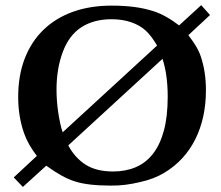

<svg xmlns="http://www.w3.org/2000/svg" viewBox="-20 -719 873 758"><path d="M34.2 -18.6 125.5 -103.5Q90.3 -148.9 74.7 -193.8Q51.8 -259.8 51.8 -335.9Q51.8 -420.9 77.6 -487.8Q103.5 -554.7 151.6 -601.3Q199.7 -647.9 267.8 -672.4Q335.9 -696.8 420.4 -696.8Q467.8 -696.8 508.5 -691.7Q549.3 -686.5 585.9 -674.8Q634.3 -659.2 687 -618.7L774.4 -698.7L809.1 -659.7L723.6 -580.1Q740.7 -558.1 753.2 -537.6Q765.6 -517.1 772.5 -496.6Q793 -436.5 793 -362.8Q793 -253.9 751.5 -170.2Q710 -86.4 629.9 -37.6Q588.4 -12.2 532.2 0Q503.9 6.8 475.1 10.5Q446.3 14.2 415.5 13.7Q326.7 13.7 275.4 -2.9Q249 -11.2 221.2 -26.9Q193.4 -42.5 162.6 -64.9L70.3 19ZM600.1 -539.1Q577.1 -578.6 554.7 -598.6Q532.7 -619.1 498 -631.1Q463.4 -643.1 420.4 -643.1Q350.6 -643.1 301.8 -611.8Q252.9 -580.6 228 -514.2Q203.1 -448.2 203.1 -364.7Q203.1 -344.2 204.8 -320.8Q206.5 -297.4 210 -274.7Q213.4 -252 217.8 -231.7Q222.2 -211.4 227.5 -196.8ZM249.5 -145Q275.9 -95.7 318.1 -68.8Q360.4 -42 426.3 -42Q475.6 -42 515.6 -58.8Q555.7 -75.7 583.7 -111.6Q611.8 -147.5 627 -203.4Q642.1 -259.3 642.1 -337.4Q642.1 -423.3 621.6 -486.8Z"/></svg>

Font: XB Kayhan
Style: Bold
Weight: 700
Designer: Behnam
Foundry: Irmug
Version: Version 7.300 2009